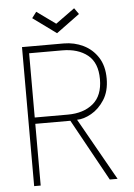

<svg xmlns="http://www.w3.org/2000/svg" viewBox="-56 -865 636 908"><g transform="rotate(-5 261.5 -411.0)"><path d="M69 -660H267Q317 -660 359.8 -639.2Q402.5 -618.5 428.8 -577.8Q455 -537 455 -477Q455 -417 429 -376.5Q403 -336 366.5 -315.5Q330 -295 298.5 -295L465 0H428L266.5 -293H100V0H69ZM100 -323H257Q332 -323 377.5 -361Q423 -399 423 -477Q423 -555 377.5 -591.5Q332 -628 257 -628H100ZM240 -711 129 -792 150.5 -820.5 240 -756 330.5 -821.5 351 -792.5Z"/></g></svg>

Font: League Spartan Thin
Style: Regular
Weight: 100
Foundry: The League of Moveable Type
Version: Version 2.002